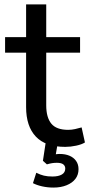

<svg xmlns="http://www.w3.org/2000/svg" viewBox="-20 -655 404 868"><path d="M275 9Q186 9 142 -37.5Q98 -84 98 -171V-417H3V-487H98V-635H189V-487H342V-417H189V-179Q189 -124 212 -96Q235 -68 288 -68Q304 -68 319.5 -71.5Q335 -75 349 -79L364 -11Q350 -2 324.5 3.5Q299 9 275 9ZM222 193Q195 193 170.5 187.5Q146 182 129 173L144 126Q162 135 178.5 139Q195 143 217 143Q244 143 259.5 134Q275 125 275 107Q275 95 266 88Q257 81 237 81Q226 81 216 82.5Q206 84 192 88L174 72L188 -20H243L230 56L204 48Q216 45 228 43Q240 41 250 41Q275 41 294 49Q313 57 324 72.5Q335 88 335 110Q335 135 321 153.5Q307 172 281 182.5Q255 193 222 193Z"/></svg>

Font: Nunito Sans 12pt ExtraLight 12pt Medium
Style: Regular
Weight: 500
Version: Version 3.101;gftools[0.9.27]